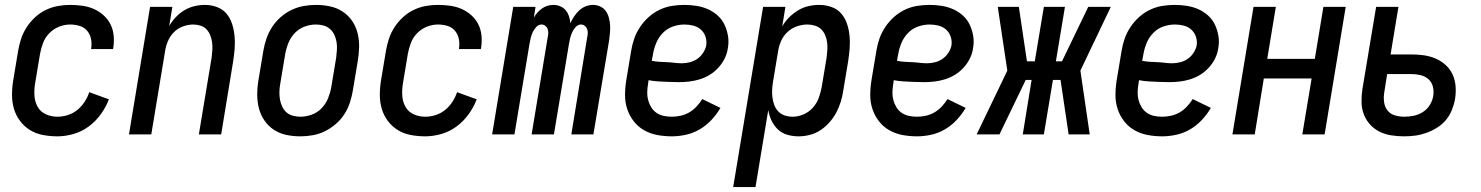

<svg xmlns="http://www.w3.org/2000/svg" viewBox="-20 -548 6040 783"><path d="M214 8Q184 8 155 2.5Q126 -3 102.5 -17.5Q79 -32 62 -54.5Q45 -77 37 -104Q29 -131 29 -161Q29 -191 34 -221L54 -341Q58 -365 66 -389.5Q74 -414 88.5 -436.5Q103 -459 123 -477.5Q143 -496 167 -507.5Q191 -519 216 -523.5Q241 -528 266 -528Q291 -528 316 -524.5Q341 -521 362.5 -511.5Q384 -502 402 -486Q420 -470 430.5 -449Q441 -428 443.5 -403.5Q446 -379 442 -353Q442 -352 441.5 -350.5Q441 -349 441 -348H351Q351 -348 351.5 -349Q352 -350 352 -351Q355 -371 351 -390Q347 -409 335 -423Q323 -437 304.5 -442.5Q286 -448 266 -448Q243 -448 220.5 -439Q198 -430 181 -412.5Q164 -395 155.5 -372.5Q147 -350 143 -327L123 -207Q119 -182 120.5 -157.5Q122 -133 133.5 -112.5Q145 -92 167 -82Q189 -72 214 -72Q235 -72 256 -78.5Q277 -85 294.5 -99Q312 -113 324.5 -132Q337 -151 344 -172L424 -143Q412 -111 391 -82Q370 -53 341.5 -32Q313 -11 279.5 -1.5Q246 8 214 8Z M506 0 592 -520H683L670 -442Q681 -461 697 -478Q713 -495 732.5 -506.5Q752 -518 773.5 -523Q795 -528 816 -528Q842 -528 865.5 -519Q889 -510 904 -492Q919 -474 926.5 -450.5Q934 -427 936.5 -402Q939 -377 937 -351Q935 -325 931 -299L882 0H791L843 -313Q845 -328 846 -344Q847 -360 845 -375Q843 -390 837.5 -404Q832 -418 822 -428.5Q812 -439 797.5 -443.5Q783 -448 767 -448Q747 -448 725.5 -440Q704 -432 688.5 -416Q673 -400 664.5 -379.5Q656 -359 653 -338L597 0Z M1205 8Q1175 8 1147 2Q1119 -4 1096.5 -19Q1074 -34 1058.5 -56.5Q1043 -79 1036 -106Q1029 -133 1029 -162Q1029 -191 1034 -221L1054 -341Q1058 -365 1066.5 -390Q1075 -415 1089.5 -437.5Q1104 -460 1124.5 -478Q1145 -496 1169 -507.5Q1193 -519 1218.5 -523.5Q1244 -528 1269 -528Q1298 -528 1326 -522Q1354 -516 1377 -501Q1400 -486 1415.5 -463.5Q1431 -441 1438 -414Q1445 -387 1444.5 -358Q1444 -329 1439 -299L1419 -179Q1415 -155 1407 -130Q1399 -105 1384.5 -82.5Q1370 -60 1349 -42Q1328 -24 1304.5 -12.5Q1281 -1 1255.5 3.5Q1230 8 1205 8ZM1206 -72Q1228 -72 1251.5 -80.5Q1275 -89 1292 -107Q1309 -125 1318 -147.5Q1327 -170 1331 -193L1351 -313Q1353 -329 1354 -345Q1355 -361 1352.5 -376.5Q1350 -392 1343.5 -406Q1337 -420 1325.5 -430Q1314 -440 1299 -444Q1284 -448 1268 -448Q1245 -448 1222 -439.5Q1199 -431 1182 -413Q1165 -395 1156 -372.5Q1147 -350 1143 -327L1123 -207Q1120 -191 1119.5 -175Q1119 -159 1121.5 -143.5Q1124 -128 1130.5 -114Q1137 -100 1148 -90Q1159 -80 1174.5 -76Q1190 -72 1206 -72Z M1714 8Q1684 8 1655 2.5Q1626 -3 1602.5 -17.5Q1579 -32 1562 -54.5Q1545 -77 1537 -104Q1529 -131 1529 -161Q1529 -191 1534 -221L1554 -341Q1558 -365 1566 -389.5Q1574 -414 1588.5 -436.5Q1603 -459 1623 -477.5Q1643 -496 1667 -507.5Q1691 -519 1716 -523.5Q1741 -528 1766 -528Q1791 -528 1816 -524.5Q1841 -521 1862.5 -511.5Q1884 -502 1902 -486Q1920 -470 1930.5 -449Q1941 -428 1943.5 -403.5Q1946 -379 1942 -353Q1942 -352 1941.5 -350.5Q1941 -349 1941 -348H1851Q1851 -348 1851.5 -349Q1852 -350 1852 -351Q1855 -371 1851 -390Q1847 -409 1835 -423Q1823 -437 1804.5 -442.5Q1786 -448 1766 -448Q1743 -448 1720.5 -439Q1698 -430 1681 -412.5Q1664 -395 1655.5 -372.5Q1647 -350 1643 -327L1623 -207Q1619 -182 1620.5 -157.5Q1622 -133 1633.5 -112.5Q1645 -92 1667 -82Q1689 -72 1714 -72Q1735 -72 1756 -78.5Q1777 -85 1794.5 -99Q1812 -113 1824.5 -132Q1837 -151 1844 -172L1924 -143Q1912 -111 1891 -82Q1870 -53 1841.5 -32Q1813 -11 1779.5 -1.5Q1746 8 1714 8Z M1987 0 2073 -520H2164L2157 -476Q2163 -487 2171.5 -496.5Q2180 -506 2190.5 -513.5Q2201 -521 2213 -524.5Q2225 -528 2237 -528Q2237 -528 2237 -528Q2237 -528 2237 -528Q2252 -528 2265.5 -522Q2279 -516 2287.5 -505.5Q2296 -495 2300.5 -481Q2305 -467 2306 -453Q2312 -467 2321 -480.5Q2330 -494 2341.5 -505Q2353 -516 2368 -522Q2383 -528 2398 -528Q2414 -528 2428 -521.5Q2442 -515 2450.5 -503Q2459 -491 2463 -476Q2467 -461 2468 -445.5Q2469 -430 2467.5 -414Q2466 -398 2464 -383L2400 0H2310L2375 -398Q2377 -406 2377 -414.5Q2377 -423 2374 -430.5Q2371 -438 2364.5 -443Q2358 -448 2349 -448Q2337 -448 2327.5 -437.5Q2318 -427 2313 -415.5Q2308 -404 2305 -392Q2302 -380 2300 -367L2239 0H2148L2214 -398Q2216 -406 2216 -414.5Q2216 -423 2213 -430.5Q2210 -438 2203.5 -443Q2197 -448 2188 -448Q2176 -448 2166.5 -437.5Q2157 -427 2152 -415.5Q2147 -404 2144 -392Q2141 -380 2139 -367L2078 0Z M2720 8Q2689 8 2660 2.5Q2631 -3 2606.5 -17Q2582 -31 2564.5 -53.5Q2547 -76 2538 -103Q2529 -130 2529 -160Q2529 -190 2534 -221L2554 -341Q2558 -366 2566.5 -390.5Q2575 -415 2590 -437.5Q2605 -460 2625.5 -478.5Q2646 -497 2670.5 -508.5Q2695 -520 2720.5 -524Q2746 -528 2771 -528Q2796 -528 2821 -524Q2846 -520 2868 -510Q2890 -500 2907.5 -484Q2925 -468 2935 -446.5Q2945 -425 2949 -400.5Q2953 -376 2948 -350Q2945 -329 2935 -309Q2925 -289 2909.5 -272Q2894 -255 2874.5 -243Q2855 -231 2833.5 -224.5Q2812 -218 2791 -215.5Q2770 -213 2749 -213Q2738 -213 2728 -213.5Q2718 -214 2707 -214H2706Q2685 -215 2665 -216Q2645 -217 2625 -221L2623 -207Q2620 -190 2619.5 -173Q2619 -156 2623 -140.5Q2627 -125 2635.5 -111Q2644 -97 2657 -88Q2670 -79 2686 -75.5Q2702 -72 2720 -72Q2737 -72 2755.5 -76Q2774 -80 2790.5 -89.5Q2807 -99 2820.5 -113.5Q2834 -128 2844 -144L2918 -108Q2903 -82 2881.5 -59Q2860 -36 2833.5 -20.5Q2807 -5 2777.5 1.5Q2748 8 2720 8ZM2760 -290Q2776 -290 2792.5 -294Q2809 -298 2823 -307.5Q2837 -317 2847 -332Q2857 -347 2860 -362Q2863 -381 2857 -398.5Q2851 -416 2838 -427.5Q2825 -439 2807.5 -443.5Q2790 -448 2771 -448Q2748 -448 2724.5 -440Q2701 -432 2683.5 -414Q2666 -396 2656.5 -373.5Q2647 -351 2643 -327L2638 -300Q2653 -297 2668.5 -296Q2684 -295 2699 -294.5Q2714 -294 2729.5 -292Q2745 -290 2760 -290Z M2970 215 3092 -520H3183L3170 -440Q3181 -460 3198 -477Q3215 -494 3235 -506Q3255 -518 3277 -523Q3299 -528 3321 -528Q3347 -528 3371 -519.5Q3395 -511 3410.5 -493Q3426 -475 3434 -451.5Q3442 -428 3444.5 -402.5Q3447 -377 3445 -351Q3443 -325 3439 -299L3419 -179Q3416 -157 3409 -134Q3402 -111 3391 -90Q3380 -69 3363.5 -50Q3347 -31 3326.5 -17.5Q3306 -4 3283 2Q3260 8 3237 8Q3213 8 3190.5 1.5Q3168 -5 3152 -20.5Q3136 -36 3126.5 -56Q3117 -76 3113 -99L3061 215ZM3213 -72Q3235 -72 3257 -81.5Q3279 -91 3295 -109Q3311 -127 3319 -149Q3327 -171 3331 -193L3351 -313Q3353 -328 3354 -344Q3355 -360 3353 -375.5Q3351 -391 3345 -405Q3339 -419 3328.5 -429Q3318 -439 3303 -443.5Q3288 -448 3273 -448Q3251 -448 3229.5 -440.5Q3208 -433 3191 -417Q3174 -401 3165 -380Q3156 -359 3153 -338L3133 -218Q3130 -201 3129 -184Q3128 -167 3130 -151Q3132 -135 3137.5 -120Q3143 -105 3154 -93.5Q3165 -82 3180.5 -77Q3196 -72 3213 -72Z M3720 8Q3689 8 3660 2.5Q3631 -3 3606.5 -17Q3582 -31 3564.5 -53.5Q3547 -76 3538 -103Q3529 -130 3529 -160Q3529 -190 3534 -221L3554 -341Q3558 -366 3566.5 -390.5Q3575 -415 3590 -437.5Q3605 -460 3625.5 -478.5Q3646 -497 3670.5 -508.5Q3695 -520 3720.5 -524Q3746 -528 3771 -528Q3796 -528 3821 -524Q3846 -520 3868 -510Q3890 -500 3907.5 -484Q3925 -468 3935 -446.5Q3945 -425 3949 -400.5Q3953 -376 3948 -350Q3945 -329 3935 -309Q3925 -289 3909.5 -272Q3894 -255 3874.5 -243Q3855 -231 3833.5 -224.5Q3812 -218 3791 -215.5Q3770 -213 3749 -213Q3738 -213 3728 -213.5Q3718 -214 3707 -214H3706Q3685 -215 3665 -216Q3645 -217 3625 -221L3623 -207Q3620 -190 3619.5 -173Q3619 -156 3623 -140.5Q3627 -125 3635.5 -111Q3644 -97 3657 -88Q3670 -79 3686 -75.5Q3702 -72 3720 -72Q3737 -72 3755.5 -76Q3774 -80 3790.5 -89.5Q3807 -99 3820.5 -113.5Q3834 -128 3844 -144L3918 -108Q3903 -82 3881.5 -59Q3860 -36 3833.5 -20.5Q3807 -5 3777.5 1.5Q3748 8 3720 8ZM3760 -290Q3776 -290 3792.5 -294Q3809 -298 3823 -307.5Q3837 -317 3847 -332Q3857 -347 3860 -362Q3863 -381 3857 -398.5Q3851 -416 3838 -427.5Q3825 -439 3807.5 -443.5Q3790 -448 3771 -448Q3748 -448 3724.5 -440Q3701 -432 3683.5 -414Q3666 -396 3656.5 -373.5Q3647 -351 3643 -327L3638 -300Q3653 -297 3668.5 -296Q3684 -295 3699 -294.5Q3714 -294 3729.5 -292Q3745 -290 3760 -290Z M3963 0 4088 -260 4049 -520H4135L4168 -298H4200L4237 -520H4323L4286 -298H4311L4418 -520H4510L4386 -260L4424 0H4338L4305 -222H4274L4237 0H4151L4187 -222H4163L4056 0Z M4720 8Q4689 8 4660 2.5Q4631 -3 4606.5 -17Q4582 -31 4564.5 -53.5Q4547 -76 4538 -103Q4529 -130 4529 -160Q4529 -190 4534 -221L4554 -341Q4558 -366 4566.5 -390.5Q4575 -415 4590 -437.5Q4605 -460 4625.5 -478.5Q4646 -497 4670.5 -508.5Q4695 -520 4720.5 -524Q4746 -528 4771 -528Q4796 -528 4821 -524Q4846 -520 4868 -510Q4890 -500 4907.5 -484Q4925 -468 4935 -446.5Q4945 -425 4949 -400.5Q4953 -376 4948 -350Q4945 -329 4935 -309Q4925 -289 4909.5 -272Q4894 -255 4874.5 -243Q4855 -231 4833.5 -224.5Q4812 -218 4791 -215.5Q4770 -213 4749 -213Q4738 -213 4728 -213.5Q4718 -214 4707 -214H4706Q4685 -215 4665 -216Q4645 -217 4625 -221L4623 -207Q4620 -190 4619.5 -173Q4619 -156 4623 -140.5Q4627 -125 4635.5 -111Q4644 -97 4657 -88Q4670 -79 4686 -75.5Q4702 -72 4720 -72Q4737 -72 4755.5 -76Q4774 -80 4790.5 -89.5Q4807 -99 4820.5 -113.5Q4834 -128 4844 -144L4918 -108Q4903 -82 4881.5 -59Q4860 -36 4833.5 -20.5Q4807 -5 4777.5 1.5Q4748 8 4720 8ZM4760 -290Q4776 -290 4792.5 -294Q4809 -298 4823 -307.5Q4837 -317 4847 -332Q4857 -347 4860 -362Q4863 -381 4857 -398.5Q4851 -416 4838 -427.5Q4825 -439 4807.5 -443.5Q4790 -448 4771 -448Q4748 -448 4724.5 -440Q4701 -432 4683.5 -414Q4666 -396 4656.5 -373.5Q4647 -351 4643 -327L4638 -300Q4653 -297 4668.5 -296Q4684 -295 4699 -294.5Q4714 -294 4729.5 -292Q4745 -290 4760 -290Z M5006 0 5092 -520H5183L5148 -308H5342L5377 -520H5468L5382 0H5291L5329 -228H5134L5097 0Z M5706 8Q5680 8 5654 4Q5628 0 5606 -11Q5584 -22 5567.5 -40Q5551 -58 5542 -81.5Q5533 -105 5532.5 -131Q5532 -157 5536 -184L5592 -520H5683L5651 -326H5735Q5762 -326 5787 -322.5Q5812 -319 5835 -309Q5858 -299 5876 -282.5Q5894 -266 5904 -244Q5914 -222 5916 -196.5Q5918 -171 5914 -145Q5910 -122 5901 -99.5Q5892 -77 5876.5 -58.5Q5861 -40 5840 -27Q5819 -14 5796.5 -6Q5774 2 5751.5 5Q5729 8 5706 8ZM5707 -72Q5726 -72 5745.5 -76Q5765 -80 5782.5 -91Q5800 -102 5811 -120Q5822 -138 5825 -157Q5828 -176 5823.5 -194.5Q5819 -213 5805.5 -225Q5792 -237 5773.5 -241.5Q5755 -246 5735 -246H5637L5625 -170Q5622 -151 5624.5 -131.5Q5627 -112 5638.5 -97.5Q5650 -83 5668.5 -77.5Q5687 -72 5707 -72Z"/></svg>

Font: Iosevka SS04 Medium
Style: Italic
Weight: 500
Italic angle: -9°
Monospace: yes
Designer: Belleve Invis
Foundry: Belleve Invis
Version: Version 19.0.0; ttfautohint (v1.8.4)